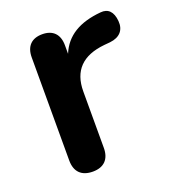

<svg xmlns="http://www.w3.org/2000/svg" viewBox="-101 -576 593 662"><g transform="rotate(-20 196.0 -245.5)"><path d="M129 8C170 8 192 -15 192 -56V-263C192 -339 233 -381 315 -389L337 -391C373 -395 392 -416 389 -450C386 -485 369 -502 341 -499C263 -492 211 -462 187 -403V-434C187 -475 165 -497 126 -497C87 -497 65 -475 65 -434V-56C65 -15 87 8 129 8Z"/></g></svg>

Font: Nunito
Style: Bold
Weight: 700
Designer: Vernon Adams
Foundry: Vernon Adams
Version: Version 3.602